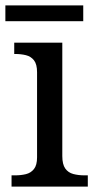

<svg xmlns="http://www.w3.org/2000/svg" viewBox="-20 -695 360 715"><path d="M23 0V-42H36Q58 -42 76.5 -46.5Q95 -51 106.5 -65.5Q118 -80 118 -109V-426Q118 -456 106.5 -470.5Q95 -485 76.5 -489.5Q58 -494 36 -494H33V-536H212V-114Q212 -83 223 -67.5Q234 -52 253 -47Q272 -42 294 -42H307V0ZM0 -616V-675H290V-616Z"/></svg>

Font: Noto Serif Myanmar
Style: Regular
Weight: 400
Designer: Ben Mitchell and the Monotype Design Team
Foundry: Monotype Imaging Inc.
Version: Version 2.106